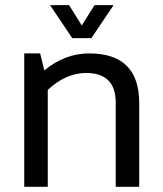

<svg xmlns="http://www.w3.org/2000/svg" viewBox="-20 -718 628 738"><path d="M73.2 0V-512.7H134.3L150.4 -447.3Q229 -512.7 323.2 -512.7Q515.1 -512.7 515.1 -321.8V0H424.8V-323.2Q424.8 -437.5 311 -437.5Q233.4 -437.5 163.6 -372.6V0ZM172.4 -698.2H245.6L294.4 -620.1L343.3 -698.2H416.5L331.1 -571.3H257.8Z"/></svg>

Font: Sansation
Style: Regular
Weight: 400
Designer: Bernd Montag
Version: Version 1.301